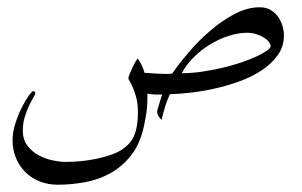

<svg xmlns="http://www.w3.org/2000/svg" viewBox="-20 -262 822 522"><path d="M752 -166Q752 -135.7 735.1 -112.1Q718.3 -88.4 691.2 -70.6Q664.1 -52.7 630.1 -40.5Q596.2 -28.3 561.8 -20.8Q527.3 -13.2 495.8 -9.8Q464.4 -6.3 441.9 -5.9Q439.9 -1.5 436.3 7.3Q432.6 16.1 429.4 26.4Q426.3 36.6 423.6 46.6Q420.9 56.6 419.9 63Q418.9 63.5 416.7 61.3Q414.6 59.1 412.4 55.9Q410.2 52.7 408.7 48.8Q407.2 44.9 407.2 42Q407.2 40 408.7 34.4Q410.2 28.8 412.4 22Q414.6 15.1 416.7 7.8Q418.9 0.5 420.9 -4.9Q418 -4.9 412.4 -4.9Q406.7 -4.9 400.4 -5.1Q394 -5.4 388.7 -6.1Q383.3 -6.8 380.9 -7.8Q380.9 8.3 380.4 18.8Q379.9 29.3 378.9 38.1Q377.9 46.9 376.2 55.7Q374.5 64.5 372.1 77.1Q361.8 128.4 336.4 160.4Q311 192.4 278.1 210Q245.1 227.5 208.3 233.9Q171.4 240.2 137.2 240.2Q108.9 240.2 85.9 230.5Q63 220.7 47.1 204.1Q31.2 187.5 22.7 165.8Q14.2 144 14.2 120.1Q14.2 96.7 22 72.8Q29.8 48.8 39.6 29.5Q49.3 10.3 58.3 -2Q67.4 -14.2 69.8 -14.2Q72.3 -14.2 74.2 -12.5Q76.2 -10.7 76.2 -8.8Q76.2 -5.9 70.8 2.9Q65.4 11.7 59.1 25.1Q52.7 38.6 47.4 55.9Q42 73.2 42 92.8Q42 117.2 54.2 133.5Q66.4 149.9 84.2 159.7Q102.1 169.4 122.3 173.8Q142.6 178.2 158.2 178.2Q179.2 178.2 201.2 176Q223.1 173.8 243.7 169.4Q264.2 165 281.7 158.9Q299.3 152.8 311 145Q336.9 127.9 345.9 104Q355 80.1 355 43.9Q355 21 350.8 4.9Q346.7 -11.2 342 -22.2Q337.4 -33.2 333.3 -39.8Q329.1 -46.4 329.1 -49.8Q329.1 -52.7 332.5 -61Q335.9 -69.3 340.3 -78.6Q344.7 -87.9 348.9 -95Q353 -102.1 355 -102.1Q360.8 -93.8 365.5 -84.2Q370.1 -74.7 373 -64Q376.5 -64 386.2 -63.2Q396 -62.5 407.7 -61.8Q419.4 -61 430.7 -61Q441.9 -61 448.2 -62Q466.3 -88.4 492.9 -119.6Q519.5 -150.9 551.3 -178.2Q583 -205.6 617.7 -223.9Q652.3 -242.2 686 -242.2Q704.1 -242.2 716.6 -234.4Q729 -226.6 736.8 -215.1Q744.6 -203.6 748.3 -190.4Q752 -177.2 752 -166ZM715.8 -136.2Q715.8 -141.6 710.7 -148.2Q705.6 -154.8 697 -160.2Q688.5 -165.5 676.8 -169.2Q665 -172.9 651.9 -172.9Q628.4 -172.9 602.8 -164.8Q577.1 -156.7 553 -142.3Q528.8 -127.9 508.1 -107.7Q487.3 -87.4 474.1 -63Q501 -63 529.3 -67.1Q557.6 -71.3 584.5 -77.6Q611.3 -84 635.3 -92Q659.2 -100.1 677 -108.4Q694.8 -116.7 705.3 -124Q715.8 -131.3 715.8 -136.2Z"/></svg>

Font: Scheherazade Urdu
Style: Regular
Weight: 400
Designer: SIL International
Foundry: SIL International
Version: Version 1.005 (build 117/117)